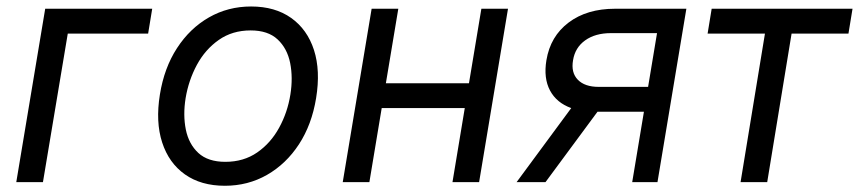

<svg xmlns="http://www.w3.org/2000/svg" viewBox="-20 -573 2702 604"><path d="M458.8 -545.5 446 -467.3H193.2L115.1 0H31.2L122.2 -545.5Z M687.5 11.4Q612.2 11.4 561.6 -24.5Q511 -60.4 490.1 -125Q469.1 -189.6 483 -275.6Q496.4 -359.4 536.9 -421.7Q577.4 -484 637.4 -518.3Q697.4 -552.6 769.9 -552.6Q845.2 -552.6 896 -516.5Q946.7 -480.5 967.7 -415.7Q988.6 -350.9 974.4 -264.2Q960.9 -181.1 920.5 -119.1Q880 -57.2 820 -22.9Q759.9 11.4 687.5 11.4ZM688.9 -63.9Q746.4 -63.9 789.1 -93.4Q831.7 -122.9 858.1 -171.2Q884.6 -219.5 893.5 -275.6Q902 -328.8 892.8 -374.8Q883.5 -420.8 853.3 -449Q823.2 -477.3 768.5 -477.3Q710.9 -477.3 668.3 -447.4Q625.7 -417.6 599.4 -369Q573.2 -320.3 563.9 -264.2Q555.4 -210.9 564.6 -165.3Q573.9 -119.7 604 -91.8Q634.2 -63.9 688.9 -63.9Z M1233 -545.5 1193.9 -311.1H1455.3L1494.3 -545.5H1578.1L1487.2 0H1403.4L1442.1 -233H1180.8L1142 0H1058.2L1149.1 -545.5Z M1968.8 0 2005.7 -221.6H1859.7L1696 0H1605.1L1777 -233Q1730.8 -249.6 1710.2 -288.4Q1689.6 -327.1 1698.9 -383.5Q1711.3 -458.8 1768.8 -502.1Q1826.3 -545.5 1914.8 -545.5H2139.2L2048.3 0ZM2018.8 -299.7 2046.9 -468.8H1902Q1852.6 -468.8 1820.8 -446Q1789.1 -423.3 1782.7 -383.5Q1775.9 -344.5 1797.8 -322.1Q1819.6 -299.7 1863.6 -299.7Z M2206 -467.3 2218.8 -545.5H2661.9L2649.1 -467.3H2470.2L2393.5 0H2309.7L2386.4 -467.3Z"/></svg>

Font: Inter UI
Style: Italic
Weight: 400
Italic angle: -9.39999°
Designer: Rasmus Andersson
Foundry: rsms
Version: 3.2;8d6f07862